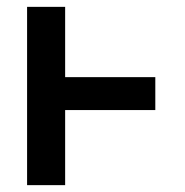

<svg xmlns="http://www.w3.org/2000/svg" viewBox="-20 -540 540 560"><path d="M59 0V-520H170V-315H433V-219H170V0Z"/></svg>

Font: Iosevka Custom
Style: Bold
Weight: 700
Monospace: yes
Designer: Belleve Invis
Foundry: Belleve Invis
Version: Version 30.3.3; ttfautohint (v1.8.3)